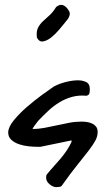

<svg xmlns="http://www.w3.org/2000/svg" viewBox="-20 -769 442 790"><path d="M169.9 -37.1Q169.9 -42 170.4 -45.9Q170.9 -49.8 174.8 -53.7Q186.5 -68.4 201.2 -84.5Q215.8 -100.6 229.5 -116.7Q243.2 -132.8 254.9 -150.4Q266.6 -168 274.4 -185.5V-191.4L146.5 -165H131.8Q118.2 -165 98.1 -167Q78.1 -168.9 59.1 -175.3Q40 -181.6 26.9 -193.4Q13.7 -205.1 13.7 -224.6Q14.6 -247.1 37.1 -274.4Q59.6 -301.8 89.8 -328.1Q120.1 -354.5 150.9 -377Q181.6 -399.4 200.2 -412.1Q220.7 -423.8 249 -431.2Q277.3 -438.5 300.8 -438.5Q320.3 -438.5 335 -431.2Q349.6 -423.8 349.6 -402.3Q349.6 -393.6 348.1 -385.7Q346.7 -377.9 335.9 -375Q304.7 -377.9 277.3 -370.6Q250 -363.3 225.6 -348.6Q201.2 -334 179.7 -314Q158.2 -293.9 137.7 -272.5Q131.8 -265.6 123 -253.4Q114.3 -241.2 114.3 -239.3V-238.3Q139.6 -238.3 164.6 -243.2Q189.5 -248 214.4 -253.4Q239.3 -258.8 264.2 -263.7Q289.1 -268.6 315.4 -268.6Q325.2 -268.6 336.9 -267.1Q348.6 -265.6 358.9 -260.7Q369.1 -255.9 375.5 -247.6Q381.8 -239.3 381.8 -226.6Q381.8 -208 372.6 -190.9Q363.3 -173.8 345.2 -149.9Q327.1 -126 299.3 -91.8Q271.5 -57.6 233.4 -3.9Q231.4 -1 224.1 0Q216.8 1 211.9 1Q198.2 1 184.1 -10.7Q169.9 -22.5 169.9 -37.1ZM131.8 -614.3Q128.9 -639.6 136.2 -654.3Q143.6 -668.9 155.8 -680.7Q168 -692.4 182.6 -705.1Q197.3 -717.8 210.9 -740.2Q225.6 -752 238.3 -748Q251 -744.1 261.7 -727.5Q267.6 -718.8 267.1 -711.4Q266.6 -704.1 262.7 -696.8Q258.8 -689.5 253.4 -683.6Q248 -677.7 244.1 -671.9Q236.3 -662.1 221.7 -645Q207 -627.9 190.4 -614.7Q173.8 -601.6 157.7 -598.6Q141.6 -595.7 131.8 -614.3Z"/></svg>

Font: Covered By Your Grace
Style: Regular
Weight: 400
Designer: Kimberly Geswein
Foundry: Kimberly Geswein
Version: Version 1.0